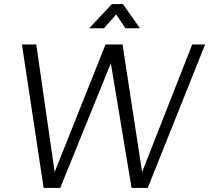

<svg xmlns="http://www.w3.org/2000/svg" viewBox="-20 -917 1021 937"><path d="M193 0 87 -700H157L251 -48H235L495 -700H578L678 -48H662L918 -700H981L701 0H622L516 -638H533L274 0ZM415 -779 526 -897H580L663 -779H592L524 -882H579L487 -779Z"/></svg>

Font: Inclusive Sans Light
Style: Italic
Weight: 300
Italic angle: -7°
Designer: Olivia King
Foundry: Olivia King
Version: Version 2.004